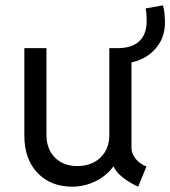

<svg xmlns="http://www.w3.org/2000/svg" viewBox="-20 -700 645 728"><path d="M253.9 7.8Q171.4 7.8 121.8 -44.9Q72.3 -97.7 72.3 -184.6V-517.6H156.2V-188.5Q156.2 -135.3 187.5 -103.3Q218.8 -71.3 270.5 -70.3Q326.2 -69.8 360.4 -102.1Q394.5 -134.3 394.5 -188.5V-517.6H478.5V-138.7Q478.5 -117.7 493.7 -98.6Q508.8 -79.6 535.2 -68.4L503.9 7.8Q471.2 -6.8 445.6 -27.1Q419.9 -47.4 411.1 -68.4H409.7Q382.3 -31.7 340.6 -12Q298.8 7.8 253.9 7.8ZM433.6 -460 431.6 -517.6Q482.4 -518.6 509.3 -544.9Q536.1 -571.3 536.1 -620.1Q536.1 -628.4 535.4 -643.1Q534.7 -657.7 532.2 -668L597.7 -679.7Q602.1 -666.5 603.8 -647.7Q605.5 -628.9 605.5 -616.2Q605.5 -565.9 581.1 -530.3Q556.6 -494.6 517.3 -476.3Q478 -458 433.6 -460Z"/></svg>

Font: Reddit Mono
Style: Regular
Weight: 400
Monospace: yes
Designer: Stephen Hutchings
Foundry: Reddit
Version: Version 1.014; ttfautohint (v1.8.4.7-5d5b)